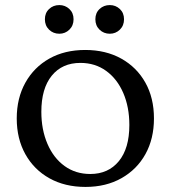

<svg xmlns="http://www.w3.org/2000/svg" viewBox="-20 -727 673 757"><path d="M317 10Q236 10 175 -24Q114 -58 80 -119Q46 -180 46 -260Q46 -340 80 -401Q114 -462 174.5 -496Q235 -530 316 -530Q397 -530 458 -496Q519 -462 553 -401.5Q587 -341 587 -260Q587 -180 553.5 -119.5Q520 -59 459 -24.5Q398 10 317 10ZM336 -41Q407 -41 448.5 -91.5Q490 -142 490 -234Q490 -305 466 -360.5Q442 -416 398.5 -447.5Q355 -479 297 -479Q225 -479 184 -428.5Q143 -378 143 -286Q143 -216 167 -160Q191 -104 234.5 -72.5Q278 -41 336 -41ZM413 -594Q389 -594 372.5 -610Q356 -626 356 -651Q356 -676 372.5 -691.5Q389 -707 413 -707Q436 -707 452.5 -691.5Q469 -676 469 -651Q469 -626 452.5 -610Q436 -594 413 -594ZM214 -594Q190 -594 173.5 -610Q157 -626 157 -651Q157 -676 173.5 -691.5Q190 -707 214 -707Q237 -707 253.5 -691.5Q270 -676 270 -651Q270 -626 253.5 -610Q237 -594 214 -594Z"/></svg>

Font: Hedvig Letters Serif
Style: Regular
Weight: 400
Designer: Alexander Örn & Tor Weibull
Foundry: Kanon Foundry
Version: Version 1.000